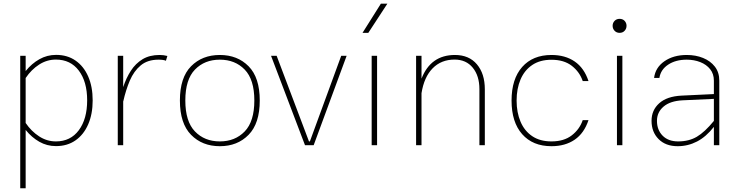

<svg xmlns="http://www.w3.org/2000/svg" viewBox="-20 -785 4010 1038"><path d="M89.4 -483.4H118.7V-400.9Q151.4 -441.4 192.9 -464.8Q234.4 -488.3 283.2 -488.3Q344.2 -488.3 388.4 -457.5Q432.6 -426.8 456.8 -371.6Q481 -316.4 481 -242.2Q481 -168.5 456.8 -112.8Q432.6 -57.1 388.2 -26.1Q343.8 4.9 282.7 4.9Q233.9 4.9 192.6 -18.6Q151.4 -42 118.7 -82.5V232.9H89.4ZM119.1 -119.6Q149.4 -75.2 191.4 -47.9Q233.4 -20.5 282.2 -20.5Q361.3 -20.5 406.2 -81.1Q451.2 -141.6 451.2 -242.7Q451.2 -343.3 406.2 -403.1Q361.3 -462.9 282.2 -462.9Q233.4 -462.9 191.4 -435.8Q149.4 -408.7 119.1 -363.8L118.7 -364.3V-119.1Z M616.7 -483.4H646V-314Q662.1 -363.3 687.5 -402.6Q712.9 -441.9 750.7 -464.8Q788.6 -487.8 842.8 -487.8Q864.7 -487.8 884.8 -482.4L877 -456.5Q864.3 -462.4 836.9 -462.4Q777.8 -462.4 740.7 -431.4Q703.6 -400.4 681.9 -349.4Q660.2 -298.3 646.5 -237.3L646 -237.8V0H616.7Z M1168.5 -487.8Q1263.7 -487.8 1324 -426.8Q1384.3 -365.7 1384.3 -241.7Q1384.3 -117.7 1324 -56.2Q1263.7 5.4 1168.5 5.4Q1073.2 5.4 1012.9 -56.2Q952.6 -117.7 952.6 -241.7Q952.6 -365.7 1012.9 -426.8Q1073.2 -487.8 1168.5 -487.8ZM1168.5 -462.4Q1085.9 -462.4 1033.9 -408.7Q981.9 -355 981.9 -241.7Q981.9 -128.4 1033.9 -74.5Q1085.9 -20.5 1168.5 -20.5Q1251 -20.5 1303 -74.5Q1355 -128.4 1355 -241.7Q1355 -355 1303 -408.7Q1251 -462.4 1168.5 -462.4Z M1655.3 -20.5 1824.7 -483.4H1854L1675.8 0H1628.9L1445.3 -483.4H1475.6L1650.4 -20.5Z M2039.1 -765.1H2074.2L1971.2 -607.4H1939.9ZM1989.3 -483.4H2018.6V0H1989.3Z M2258.8 0H2229.5V-483.4H2258.8V-359.9Q2308.6 -487.8 2439.5 -487.8Q2515.6 -487.8 2558.3 -437.3Q2601.1 -386.7 2601.1 -302.2V0H2571.8V-303.2Q2571.8 -375 2535.9 -418.9Q2500 -462.9 2437.5 -462.9Q2365.2 -462.9 2318.8 -415.5Q2272.5 -368.2 2258.8 -281.2Z M2961.4 -487.8Q3035.6 -487.8 3086.9 -452.6Q3138.2 -417.5 3161.6 -346.7H3130.4Q3113.8 -396 3071.5 -429Q3029.3 -461.9 2961.4 -461.9Q2899.4 -461.9 2857.4 -433.6Q2815.4 -405.3 2794.2 -355.5Q2772.9 -305.7 2772.9 -241.2Q2772.9 -176.8 2794.2 -127Q2815.4 -77.1 2857.4 -48.8Q2899.4 -20.5 2961.4 -20.5Q3029.3 -20.5 3071.5 -53.5Q3113.8 -86.4 3130.4 -135.7H3161.6Q3138.2 -64.9 3086.9 -29.8Q3035.6 5.4 2961.4 5.4Q2860.4 5.4 2803 -59.6Q2745.6 -124.5 2745.6 -241.2Q2745.6 -357.9 2803 -422.9Q2860.4 -487.8 2961.4 -487.8Z M3292 -645.5Q3292 -661.1 3302.5 -672.1Q3313 -683.1 3329.6 -683.1Q3346.7 -683.1 3356.9 -672.1Q3367.2 -661.1 3367.2 -645.5Q3367.2 -629.9 3356.9 -618.7Q3346.7 -607.4 3329.6 -607.4Q3313 -607.4 3302.5 -618.7Q3292 -629.9 3292 -645.5ZM3315.4 -483.4H3344.7V0H3315.4Z M3868.7 -349.1V0H3839.4V-99.1Q3797.4 -45.4 3748.3 -20Q3699.2 5.4 3643.6 5.4Q3578.6 5.4 3540.5 -33Q3502.4 -71.3 3502.4 -131.8Q3502.4 -189.5 3543.9 -226.8Q3585.4 -264.2 3665 -268.1L3839.4 -276.4V-349.1Q3839.4 -385.7 3819.3 -410.9Q3799.3 -436 3765.9 -449.2Q3732.4 -462.4 3692.4 -462.4Q3632.8 -462.4 3592.3 -435.5Q3551.8 -408.7 3544.9 -363.8H3516.1Q3523.4 -420.4 3572.3 -454.1Q3621.1 -487.8 3692.9 -487.8Q3741.2 -487.8 3781 -471.7Q3820.8 -455.6 3844.7 -424.8Q3868.7 -394 3868.7 -349.1ZM3531.7 -131.8Q3531.7 -82.5 3562.3 -51.5Q3592.8 -20.5 3646 -20.5Q3704.6 -20.5 3747.3 -45.7Q3790 -70.8 3839.4 -131.3V-250.5L3670.9 -242.7Q3603 -239.3 3567.4 -208.7Q3531.7 -178.2 3531.7 -131.8Z"/></svg>

Font: Estedad-FD Thin
Style: Regular
Weight: 100
Designer: Amin Abedi
Version: Version 7.3